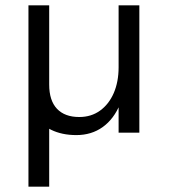

<svg xmlns="http://www.w3.org/2000/svg" viewBox="-20 -499 646 722"><path d="M267 9Q213 9 172.5 -10.8Q132 -30.5 109.5 -71.5Q87 -112.5 87 -175V-479H165V-181Q165 -121 194.2 -90Q223.5 -59 278 -59Q323 -59 356.2 -83Q389.5 -107 407.8 -149.2Q426 -191.5 426 -246H455Q455 -165.5 431.8 -108.5Q408.5 -51.5 366.2 -21.2Q324 9 267 9ZM87 203V-479H165V203ZM426 0V-479H504V0Z"/></svg>

Font: Karla ExtraLight
Style: Regular
Weight: 400
Version: Version 2.001